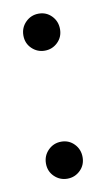

<svg xmlns="http://www.w3.org/2000/svg" viewBox="-63 -498 299 542"><g transform="rotate(-10 86.5 -226.5)"><path d="M34 -42.5Q34 -65 49.5 -80.5Q65 -96 87 -96Q109 -96 124 -80.5Q139 -65 139 -42.5Q139 -20 123.5 -5Q108 10 86.5 10Q65 10 49.5 -5Q34 -20 34 -42.5ZM34 -409.5Q34 -432 49.5 -447.5Q65 -463 87 -463Q109 -463 124 -447.5Q139 -432 139 -409.5Q139 -387 123.5 -372Q108 -357 86.5 -357Q65 -357 49.5 -372Q34 -387 34 -409.5Z"/></g></svg>

Font: Gilda Display
Style: Regular
Weight: 400
Designer: Eduardo Rodriguez Tunni
Foundry: Eduardo Rodriguez Tunni
Version: Version 1.001